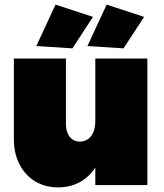

<svg xmlns="http://www.w3.org/2000/svg" viewBox="-20 -800 711 830"><path d="M617 -547V0H392V-76Q365 -34 324 -12Q283 10 231 10Q175 10 132 -16Q89 -42 64.5 -89Q40 -136 40 -198V-547H265V-263Q265 -229 281.5 -208.5Q298 -188 325 -188Q356 -188 374 -212Q392 -236 392 -276V-547ZM220 -780 382 -727 293 -591 137 -601ZM441 -780 603 -727 514 -591 358 -601Z"/></svg>

Font: Argentum Sans Black
Style: Regular
Weight: 900
Designer: Julieta Ulanovsky (Modified by Cristiano Sobral)
Foundry: Julieta Ulanovsky
Version: Version 1.000; ttfautohint (v1.5.65-e2d9)